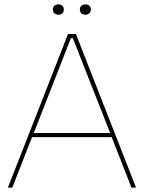

<svg xmlns="http://www.w3.org/2000/svg" viewBox="-20 -855 656 875"><path d="M246 -788C261 -788 271 -797 271 -812C271 -826 261 -835 246 -835C231 -835 221 -826 221 -812C221 -797 231 -788 246 -788ZM369 -788C384 -788 394 -797 394 -812C394 -826 384 -835 369 -835C354 -835 344 -826 344 -812C344 -797 354 -788 369 -788ZM16 0H36L126 -230H489L579 0H600L326 -700H290ZM134 -249 303 -681H312L482 -249Z"/></svg>

Font: Fixel Text Thin
Style: Regular
Weight: 100
Width: 4
Designer: AlfaBravo + MacPaw
Foundry: Kyrylo Tkachov, Marchela Mozhyna, Serhii Makarenko, Maria Weinstein, Zakhar Kryvoshyya
Version: Version 1.211